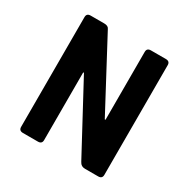

<svg xmlns="http://www.w3.org/2000/svg" viewBox="-148 -777 896 911"><g transform="rotate(30 300.0 -321.5)"><path d="M176 0H94Q72 0 72 -21V-622Q72 -643 94 -643H168Q190 -643 196 -629L398 -250H402V-622Q402 -643 424 -643H506Q528 -643 528 -622V-21Q528 0 506 0H434Q412 0 402 -20L202 -392H198V-21Q198 0 176 0Z"/></g></svg>

Font: RajdhaniMono
Style: Bold
Weight: 700
Monospace: yes
Designer: Satya Rajpurohit, Jyotish Sonowal
Foundry: Indian Type Foundry
Version: Version 1.201;PS 1.0;hotconv 1.0.78;makeotf.lib2.5.61930; tt